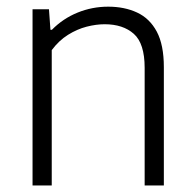

<svg xmlns="http://www.w3.org/2000/svg" viewBox="-20 -570 597 590"><path d="M80 0V-541.5H130.5L135 -478.5H139.5Q173.5 -513 218.2 -531.2Q263 -549.5 312.5 -549.5Q362.5 -549.5 401.2 -531.5Q440 -513.5 461.8 -472.8Q483.5 -432 483.5 -363.5V0H424.5V-361.5Q424.5 -436.5 391.2 -466Q358 -495.5 301.5 -495.5Q275.5 -495.5 246.2 -488Q217 -480.5 189 -463Q161 -445.5 139 -416V0Z"/></svg>

Font: Encode Sans Condensed Thin Light
Style: Regular
Weight: 300
Version: Version 3.002